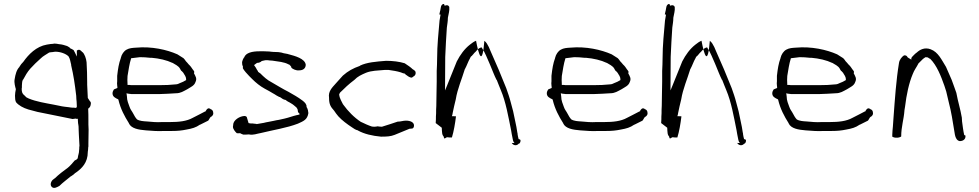

<svg xmlns="http://www.w3.org/2000/svg" viewBox="-20 -706 4829 947"><path d="M52 -314C49 -299 55 -277 58 -267V-265C56 -255 54 -244 54 -234C54 -221 55 -210 59 -202C72 -186 94 -174 120 -166L165 -154C224 -143 279 -130 338 -119C342 -120 349 -120 352 -121H354L355 -120H364V-115C365 -84 368 -98 368 -65C368 -57 369 -49 369 -41C370 -23 371 -4 372 13C372 17 371 18 371 18C371 25 371 29 370 37C370 50 365 60 364 70C364 80 353 83 348 86C339 97 328 110 315 121C293 137 269 155 250 174H249L239 182C229 193 226 210 238 218C248 225 262 217 273 211C290 194 311 179 330 163H331C340 158 345 153 351 147H352C384 125 413 96 413 44V43C414 36 415 30 415 23V21C416 19 416 17 416 14V1C416 -13 417 -52 417 -67C417 -82 416 -76 416 -92V-113C416 -142 416 -139 415 -168V-170C421 -176 426 -177 428 -193V-194C429 -199 427 -204 425 -206H424L413 -223V-225L410 -288V-298C410 -332 409 -366 407 -399C405 -418 397 -440 387 -449H386C376 -460 371 -464 359 -457V-427L350 -446C348 -450 346 -454 343 -459C338 -462 331 -466 326 -468L325 -469L323 -472C319 -474 316 -476 311 -479C299 -483 286 -487 273 -488H272C263 -490 255 -491 248 -491C243 -490 238 -489 230 -489C224 -488 217 -487 211 -486C159 -477 121 -438 95 -401C88 -394 81 -386 76 -377V-376C62 -362 56 -340 52 -314ZM87 -268 88 -275V-284C88 -290 89 -294 89 -298C89 -304 91 -308 93 -313H94C104 -332 115 -351 129 -367C145 -385 163 -402 181 -418C193 -430 208 -437 221 -446L222 -447H224C224 -447 225 -448 228 -448C231 -448 232 -449 238 -449C242 -450 248 -450 252 -451H253C278 -451 305 -441 318 -428C326 -416 327 -401 331 -387V-384C343 -333 349 -292 356 -233V-232C356 -223 357 -214 358 -204C358 -196 359 -188 359 -181V-180L356 -174H353C349 -174 345 -175 343 -175H337C332 -175 327 -176 321 -177C306 -179 290 -180 274 -184L244 -190C202 -198 158 -205 122 -220L110 -226L100 -236C90 -243 87 -253 87 -268ZM180 -413H181ZM369 -45Z M535 -246C535 -229 548 -223 563 -216L564 -214C575 -168 594 -133 616 -98V-97C628 -72 663 -66 700 -63C728 -61 759 -58 789 -60H828C856 -60 876 -62 900 -67C928 -72 946 -77 966 -91H967L1007 -111C1012 -117 1014 -124 1019 -129C1025 -131 1032 -139 1032 -146C1032 -160 1027 -165 1018 -168V-169H1017C1007 -176 1000 -168 995 -159V-157H993C973 -147 952 -135 931 -125C901 -108 862 -104 819 -104H780C752 -102 728 -105 704 -107C688 -108 669 -109 656 -117C649 -124 642 -136 637 -146C631 -158 624 -164 619 -179C614 -194 606 -209 606 -231L604 -246C609 -245 613 -243 620 -243H621C626 -242 629 -242 632 -242H766C794 -243 821 -244 848 -246C871 -246 885 -256 904 -266C921 -277 938 -283 944 -301C953 -319 944 -330 937 -344V-346C938 -348 938 -349 938 -353C935 -359 932 -362 931 -363C925 -372 920 -380 911 -388C907 -393 901 -400 895 -406V-407C892 -411 889 -415 885 -419C876 -424 864 -433 855 -438C803 -461 728 -478 652 -471C634 -470 618 -469 604 -461C591 -454 580 -438 576 -421V-420C566 -393 562 -367 558 -332V-305C557 -298 557 -292 558 -285V-284C558 -282 559 -280 559 -276V-272L542 -265C539 -261 535 -253 535 -246ZM609 -287V-292C608 -305 608 -318 609 -330V-331C614 -360 618 -391 627 -419H629C642 -421 655 -422 670 -424H671C687 -424 703 -423 720 -421H728C765 -418 803 -409 830 -396H831C842 -389 861 -381 868 -367L869 -366V-365C871 -360 875 -356 876 -355H877C880 -352 882 -349 885 -346V-345L886 -344C889 -337 898 -330 898 -314V-311C889 -305 878 -300 867 -296C863 -294 855 -290 848 -290C822 -287 793 -286 766 -286H627C626 -286 624 -286 619 -287ZM931 -124V-125Z M1129 -80C1129 -70 1140 -56 1148 -49C1152 -48 1157 -49 1164 -49H1165C1168 -46 1174 -45 1180 -42C1188 -42 1198 -42 1207 -43H1208C1228 -38 1248 -47 1267 -50C1328 -65 1394 -75 1449 -96C1478 -109 1496 -116 1501 -148C1501 -149 1500 -152 1500 -155C1500 -156 1499 -158 1499 -162C1498 -164 1496 -174 1492 -178V-179C1493 -191 1484 -201 1472 -210C1448 -228 1429 -238 1403 -253C1375 -267 1348 -284 1320 -300C1298 -311 1281 -327 1264 -344C1260 -347 1256 -349 1253 -352C1252 -354 1252 -356 1250 -359H1249C1245 -368 1239 -377 1233 -385C1238 -389 1243 -392 1248 -396H1250C1257 -396 1265 -399 1271 -405L1284 -408H1285C1285 -408 1287 -409 1290 -409H1300C1304 -409 1307 -408 1308 -408C1314 -408 1318 -407 1322 -407H1323C1353 -402 1381 -401 1404 -388H1406C1410 -384 1415 -380 1417 -375V-372C1423 -366 1440 -357 1455 -359H1456C1475 -359 1488 -369 1488 -387C1484 -417 1435 -430 1405 -438H1404C1401 -439 1400 -440 1398 -440L1382 -443H1381C1372 -446 1364 -448 1353 -449C1346 -449 1337 -450 1327 -450L1316 -451L1308 -452C1300 -452 1290 -453 1283 -453H1260C1224 -453 1192 -446 1184 -422H1183C1179 -415 1177 -411 1175 -404C1175 -401 1174 -400 1174 -398C1174 -389 1175 -384 1178 -379V-369C1183 -359 1200 -340 1209 -331L1224 -316C1242 -298 1263 -281 1285 -269L1307 -257C1319 -249 1331 -244 1344 -235L1357 -228L1361 -227L1376 -217L1384 -214L1389 -213C1397 -205 1406 -203 1416 -196C1424 -192 1434 -183 1441 -177H1442V-176C1445 -172 1449 -167 1449 -159C1449 -159 1450 -156 1450 -153C1453 -150 1456 -146 1459 -143C1452 -140 1453 -139 1443 -138C1422 -133 1405 -126 1383 -121L1356 -115C1348 -114 1339 -112 1330 -110C1314 -106 1295 -104 1281 -100L1246 -94L1244 -95C1241 -95 1237 -96 1234 -96H1233C1230 -97 1226 -97 1222 -97C1219 -97 1211 -97 1206 -99C1203 -108 1200 -119 1197 -129C1195 -131 1193 -133 1188 -134C1162 -134 1130 -113 1130 -90V-88C1129 -85 1129 -83 1129 -82ZM1376 -217H1377ZM1449 -96Z M1603 -223C1603 -191 1611 -179 1628 -160C1634 -151 1641 -141 1649 -132C1666 -113 1693 -93 1716 -78C1724 -72 1735 -65 1745 -63H1746V-62C1777 -45 1816 -36 1859 -32C1888 -32 1907 -33 1927 -41C1950 -50 1977 -62 2000 -71H2001L2013 -72C2018 -73 2022 -78 2022 -87C2022 -103 2004 -111 1982 -111C1968 -111 1957 -106 1941 -106C1920 -98 1888 -89 1864 -81H1862C1855 -81 1849 -82 1842 -83C1839 -82 1832 -81 1827 -81C1823 -81 1819 -81 1814 -82C1798 -87 1776 -97 1762 -104H1761C1726 -127 1697 -157 1673 -190V-191H1672C1666 -204 1655 -220 1653 -239V-241L1657 -249C1679 -271 1700 -291 1728 -312C1744 -329 1762 -337 1785 -347C1812 -358 1844 -358 1877 -361H1897C1918 -358 1938 -355 1957 -349C1964 -346 1970 -344 1975 -343H1977C1979 -339 1981 -338 1985 -335H1986C1990 -331 2002 -323 2010 -323C2014 -324 2016 -326 2019 -329H2020C2026 -332 2031 -340 2030 -346V-347C2030 -358 2022 -359 2017 -364H2016C2005 -375 1991 -384 1976 -394C1950 -402 1918 -406 1884 -406C1835 -402 1790 -399 1755 -382V-381C1721 -369 1697 -356 1671 -333C1660 -320 1646 -306 1635 -293C1617 -273 1598 -254 1603 -224ZM1884 -406Z M2159 -76C2159 -67 2160 -57 2161 -48C2161 -48 2162 -39 2168 -33C2171 -16 2175 -25 2184 -29H2187C2192 -28 2198 -28 2204 -28H2209C2218 -57 2225 -98 2229 -132C2229 -132 2229 -133 2209 -133C2211 -138 2212 -143 2213 -150C2217 -170 2222 -192 2228 -216C2236 -267 2259 -319 2272 -363V-364L2273 -365C2283 -383 2289 -403 2298 -418C2300 -424 2302 -427 2308 -431C2309 -433 2311 -435 2314 -438C2316 -441 2321 -447 2327 -452C2333 -459 2341 -469 2353 -472H2356L2358 -468C2373 -446 2382 -420 2394 -394L2399 -382C2409 -358 2418 -334 2429 -312H2430C2437 -295 2443 -278 2450 -262C2475 -203 2487 -132 2501 -63L2504 -45C2509 -25 2509 -5 2519 0C2519 0 2520 -1 2504 -1C2512 13 2530 14 2539 2L2540 3L2541 2C2547 -1 2552 -19 2541 -19L2538 -20C2536 -28 2534 -35 2533 -43V-45C2533 -48 2532 -51 2531 -55V-56C2527 -87 2517 -124 2511 -157L2499 -202C2493 -226 2485 -248 2477 -271C2453 -332 2427 -393 2400 -453L2391 -474C2385 -486 2379 -497 2370 -504H2369C2359 -379 2342 -431 2328 -505C2318 -501 2309 -495 2298 -486C2271 -465 2250 -436 2233 -403C2216 -360 2202 -326 2185 -284L2175 -260L2176 -425C2178 -475 2181 -526 2184 -570C2186 -587 2189 -600 2189 -616V-618C2192 -637 2198 -652 2196 -672C2192 -681 2184 -682 2174 -678L2172 -680C2172 -693 2157 -684 2155 -673L2153 -663C2152 -653 2148 -644 2147 -635C2147 -635 2147 -634 2153 -634C2151 -625 2150 -617 2148 -605C2143 -546 2136 -483 2136 -418C2136 -398 2135 -377 2134 -356V-304C2134 -285 2133 -266 2133 -247C2133 -224 2132 -203 2132 -184C2131 -171 2131 -159 2131 -148V-147C2130 -136 2130 -127 2130 -117L2129 -99ZM2397 -474H2398ZM2517 -157Z M2677 -246C2677 -229 2690 -223 2705 -216L2706 -214C2717 -168 2736 -133 2758 -98V-97C2770 -72 2805 -66 2842 -63C2870 -61 2901 -58 2931 -60H2970C2998 -60 3018 -62 3042 -67C3070 -72 3088 -77 3108 -91H3109L3149 -111C3154 -117 3156 -124 3161 -129C3167 -131 3174 -139 3174 -146C3174 -160 3169 -165 3160 -168V-169H3159C3149 -176 3142 -168 3137 -159V-157H3135C3115 -147 3094 -135 3073 -125C3043 -108 3004 -104 2961 -104H2922C2894 -102 2870 -105 2846 -107C2830 -108 2811 -109 2798 -117C2791 -124 2784 -136 2779 -146C2773 -158 2766 -164 2761 -179C2756 -194 2748 -209 2748 -231L2746 -246C2751 -245 2755 -243 2762 -243H2763C2768 -242 2771 -242 2774 -242H2908C2936 -243 2963 -244 2990 -246C3013 -246 3027 -256 3046 -266C3063 -277 3080 -283 3086 -301C3095 -319 3086 -330 3079 -344V-346C3080 -348 3080 -349 3080 -353C3077 -359 3074 -362 3073 -363C3067 -372 3062 -380 3053 -388C3049 -393 3043 -400 3037 -406V-407C3034 -411 3031 -415 3027 -419C3018 -424 3006 -433 2997 -438C2945 -461 2870 -478 2794 -471C2776 -470 2760 -469 2746 -461C2733 -454 2722 -438 2718 -421V-420C2708 -393 2704 -367 2700 -332V-305C2699 -298 2699 -292 2700 -285V-284C2700 -282 2701 -280 2701 -276V-272L2684 -265C2681 -261 2677 -253 2677 -246ZM2751 -287V-292C2750 -305 2750 -318 2751 -330V-331C2756 -360 2760 -391 2769 -419H2771C2784 -421 2797 -422 2812 -424H2813C2829 -424 2845 -423 2862 -421H2870C2907 -418 2945 -409 2972 -396H2973C2984 -389 3003 -381 3010 -367L3011 -366V-365C3013 -360 3017 -356 3018 -355H3019C3022 -352 3024 -349 3027 -346V-345L3028 -344C3031 -337 3040 -330 3040 -314V-311C3031 -305 3020 -300 3009 -296C3005 -294 2997 -290 2990 -290C2964 -287 2935 -286 2908 -286H2769C2768 -286 2766 -286 2761 -287ZM3073 -124V-125Z M3271 -76C3271 -67 3272 -57 3273 -48C3273 -48 3274 -39 3280 -33C3283 -16 3287 -25 3296 -29H3299C3304 -28 3310 -28 3316 -28H3321C3330 -57 3337 -98 3341 -132C3341 -132 3341 -133 3321 -133C3323 -138 3324 -143 3325 -150C3329 -170 3334 -192 3340 -216C3348 -267 3371 -319 3384 -363V-364L3385 -365C3395 -383 3401 -403 3410 -418C3412 -424 3414 -427 3420 -431C3421 -433 3423 -435 3426 -438C3428 -441 3433 -447 3439 -452C3445 -459 3453 -469 3465 -472H3468L3470 -468C3485 -446 3494 -420 3506 -394L3511 -382C3521 -358 3530 -334 3541 -312H3542C3549 -295 3555 -278 3562 -262C3587 -203 3599 -132 3613 -63L3616 -45C3621 -25 3621 -5 3631 0C3631 0 3632 -1 3616 -1C3624 13 3642 14 3651 2L3652 3L3653 2C3659 -1 3664 -19 3653 -19L3650 -20C3648 -28 3646 -35 3645 -43V-45C3645 -48 3644 -51 3643 -55V-56C3639 -87 3629 -124 3623 -157L3611 -202C3605 -226 3597 -248 3589 -271C3565 -332 3539 -393 3512 -453L3503 -474C3497 -486 3491 -497 3482 -504H3481C3471 -379 3454 -431 3440 -505C3430 -501 3421 -495 3410 -486C3383 -465 3362 -436 3345 -403C3328 -360 3314 -326 3297 -284L3287 -260L3288 -425C3290 -475 3293 -526 3296 -570C3298 -587 3301 -600 3301 -616V-618C3304 -637 3310 -652 3308 -672C3304 -681 3296 -682 3286 -678L3284 -680C3284 -693 3269 -684 3267 -673L3265 -663C3264 -653 3260 -644 3259 -635C3259 -635 3259 -634 3265 -634C3263 -625 3262 -617 3260 -605C3255 -546 3248 -483 3248 -418C3248 -398 3247 -377 3246 -356V-304C3246 -285 3245 -266 3245 -247C3245 -224 3244 -203 3244 -184C3243 -171 3243 -159 3243 -148V-147C3242 -136 3242 -127 3242 -117L3241 -99ZM3509 -474H3510ZM3629 -157Z M3789 -246C3789 -229 3802 -223 3817 -216L3818 -214C3829 -168 3848 -133 3870 -98V-97C3882 -72 3917 -66 3954 -63C3982 -61 4013 -58 4043 -60H4082C4110 -60 4130 -62 4154 -67C4182 -72 4200 -77 4220 -91H4221L4261 -111C4266 -117 4268 -124 4273 -129C4279 -131 4286 -139 4286 -146C4286 -160 4281 -165 4272 -168V-169H4271C4261 -176 4254 -168 4249 -159V-157H4247C4227 -147 4206 -135 4185 -125C4155 -108 4116 -104 4073 -104H4034C4006 -102 3982 -105 3958 -107C3942 -108 3923 -109 3910 -117C3903 -124 3896 -136 3891 -146C3885 -158 3878 -164 3873 -179C3868 -194 3860 -209 3860 -231L3858 -246C3863 -245 3867 -243 3874 -243H3875C3880 -242 3883 -242 3886 -242H4020C4048 -243 4075 -244 4102 -246C4125 -246 4139 -256 4158 -266C4175 -277 4192 -283 4198 -301C4207 -319 4198 -330 4191 -344V-346C4192 -348 4192 -349 4192 -353C4189 -359 4186 -362 4185 -363C4179 -372 4174 -380 4165 -388C4161 -393 4155 -400 4149 -406V-407C4146 -411 4143 -415 4139 -419C4130 -424 4118 -433 4109 -438C4057 -461 3982 -478 3906 -471C3888 -470 3872 -469 3858 -461C3845 -454 3834 -438 3830 -421V-420C3820 -393 3816 -367 3812 -332V-305C3811 -298 3811 -292 3812 -285V-284C3812 -282 3813 -280 3813 -276V-272L3796 -265C3793 -261 3789 -253 3789 -246ZM3863 -287V-292C3862 -305 3862 -318 3863 -330V-331C3868 -360 3872 -391 3881 -419H3883C3896 -421 3909 -422 3924 -424H3925C3941 -424 3957 -423 3974 -421H3982C4019 -418 4057 -409 4084 -396H4085C4096 -389 4115 -381 4122 -367L4123 -366V-365C4125 -360 4129 -356 4130 -355H4131C4134 -352 4136 -349 4139 -346V-345L4140 -344C4143 -337 4152 -330 4152 -314V-311C4143 -305 4132 -300 4121 -296C4117 -294 4109 -290 4102 -290C4076 -287 4047 -286 4020 -286H3881C3880 -286 3878 -286 3873 -287ZM4185 -124V-125Z M4381 -32C4386 -29 4394 -26 4403 -27H4404C4409 -26 4423 -30 4425 -33C4425 -81 4438 -117 4441 -161V-162L4444 -180C4451 -239 4463 -296 4482 -341C4489 -360 4501 -375 4509 -391V-392L4531 -414C4535 -417 4539 -421 4545 -424H4546C4549 -424 4552 -423 4554 -423H4556C4559 -420 4564 -418 4567 -416H4568C4601 -383 4621 -331 4638 -283L4647 -255C4651 -237 4656 -218 4660 -200C4672 -155 4679 -108 4687 -59L4690 -41C4693 -26 4700 -12 4714 -10C4730 -10 4742 -19 4742 -33C4742 -37 4742 -38 4740 -39H4736C4731 -60 4728 -86 4725 -108V-109L4724 -126C4717 -168 4705 -204 4697 -248C4693 -258 4690 -268 4686 -279L4674 -312C4664 -334 4656 -353 4646 -376C4624 -411 4608 -449 4570 -463C4541 -474 4516 -461 4501 -446H4500C4497 -444 4495 -442 4492 -439L4483 -430C4482 -429 4476 -423 4475 -420V-412C4469 -416 4460 -420 4456 -424C4454 -429 4450 -434 4439 -433C4428 -426 4416 -411 4414 -395C4400 -310 4394 -219 4387 -125L4384 -82C4383 -69 4381 -55 4381 -42ZM4674 -312Z"/></svg>

Font: Scribbler
Style: Lt
Weight: 300
Designer: Mew Too
Foundry: Cannot Into Space Fonts
Version: Version 1.001